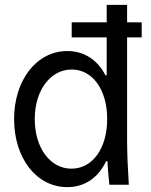

<svg xmlns="http://www.w3.org/2000/svg" viewBox="-20 -760 620 790"><path d="M430 0H510C506 -63 503 -129 503 -180V-606H563V-668H503V-740H419V-668H275V-606H419V-450H414C381 -514 326 -550 257 -550C131 -550 38 -431 38 -270C38 -108 131 10 257 10C329 10 384 -29 417 -97H422C424 -65 426 -33 430 0ZM274 -66C186 -66 123 -152 123 -270C123 -388 187 -474 275 -474C361 -474 421 -391 421 -270C421 -150 361 -66 274 -66Z"/></svg>

Font: CommitMono-dimboump
Style: Regular
Weight: 400
Monospace: yes
Designer: Eigil Nikolajsen
Foundry: Eigil Nikolajsen
Version: Version 1.143